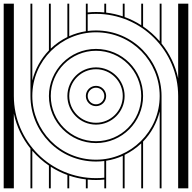

<svg xmlns="http://www.w3.org/2000/svg" viewBox="-20 -1020 1040 1040"><path d="M255 -500C255 -635.3 364.8 -745 500 -745C635.2 -745 745 -635.2 745 -500C745 -364.7 635.2 -255 500 -255C364.8 -255 255 -364.8 255 -500ZM355 -500C355 -580 420 -645 500 -645C580 -645 645 -580 645 -500C645 -420 580 -355 500 -355C420 -355 355 -420 355 -500ZM345 -500C345 -414.4 414.4 -345 500 -345C585.6 -345 655 -414.4 655 -500C655 -585.6 585.6 -655 500 -655C414.4 -655 345 -585.6 345 -500ZM455 -500C455 -524.8 475.2 -545 500 -545C524.8 -545 545 -524.8 545 -500C545 -475.2 524.8 -455 500 -455C475.2 -455 455 -475.2 455 -500ZM445 -500C445 -469.6 469.6 -445 500 -445C530.4 -445 555 -469.6 555 -500C555 -530.4 530.4 -555 500 -555C469.6 -555 445 -530.4 445 -500ZM0 0H55V-404.7C70 -334.2 101.4 -269.8 145 -215.5V0H155V-203.4C181.3 -172.9 211.6 -145.9 245 -123.2V0H255V-116.6C283.1 -98.6 313.2 -83.6 345 -72.1V0H355V-68.6C383.8 -58.9 413.9 -52 445 -48.3V0H455V-47.2C469.8 -45.7 484.8 -45 500 -45C515.2 -45 530.4 -45.8 545 -47.4V0H555V-149.2C586.6 -154.2 616.8 -163.2 645 -175.9V0H655V-181C688.2 -197.2 718.5 -218.4 745 -243.3V0H755V-253.1C798.5 -298.2 829.9 -354.5 845 -416.5V0H855V-500C855 -691.9 701 -855 500 -855C484.8 -855 469.7 -854 455 -852.2V-942.6C469.5 -944.2 484.8 -945 500 -945C745.6 -945 945 -745.6 945 -500V0H1000V-1000H945V-595.3C930 -665.8 898.6 -730.2 855 -784.5V-1000H845V-796.6C818.7 -827.1 788.4 -854.1 755 -876.8V-1000H745V-883.4C716.9 -901.4 686.8 -916.4 655 -927.9V-1000H645V-931.4C616.2 -941.1 586.1 -948 555 -951.7V-1000H545V-952.8C530.2 -954.3 515.2 -955 500 -955C484.8 -955 469.6 -954.2 455 -952.6V-1000H445V-850.8C413.4 -845.8 383.2 -836.8 355 -824.1V-1000H345V-819.4C311.8 -803.3 281.4 -782.1 255 -756.8V-1000H245V-746.9C201.5 -701.8 170.1 -645.5 155 -583.5V-1000H145V-500C145 -308.1 299 -145 500 -145C515.2 -145 530.3 -146 545 -147.8V-57.4C530.5 -55.8 515.2 -55 500 -55C254.4 -55 55 -254.4 55 -500V-1000H0ZM155 -500C155 -691.4 310.8 -845 500 -845C695.4 -845 845 -686.5 845 -500C845 -307.7 687.8 -155 500 -155C304.6 -155 155 -313.5 155 -500ZM245 -500C245 -359.2 359.2 -245 500 -245C640.1 -245 755 -358.8 755 -500C755 -640.8 640.8 -755 500 -755C357.5 -755 245 -638.5 245 -500Z"/></svg>

Font: GlukFramesM7
Style: Medium
Weight: 500
Monospace: yes
Designer: gluk
Foundry: gluk
Version: Version 1.01